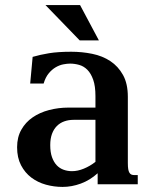

<svg xmlns="http://www.w3.org/2000/svg" viewBox="-20 -736 598 767"><path d="M361.3 -257.3H273.9Q253.9 -257.3 236.8 -251.2Q219.7 -245.1 207.3 -232.7Q194.8 -220.2 187.7 -201.2Q180.7 -182.1 180.7 -156.2Q180.7 -127.9 187.7 -108.2Q194.8 -88.4 206.5 -75.9Q218.3 -63.5 234.1 -57.9Q250 -52.2 267.6 -52.2Q290.5 -52.2 314.9 -62.3Q339.4 -72.3 361.3 -89.4ZM490.7 -85Q490.7 -69.8 492.2 -60.5Q493.7 -51.3 497.1 -45.9Q500.5 -40.5 505.1 -38.6Q509.8 -36.6 516.6 -36.6H530.3V0H370.1V-43.9Q339.4 -16.1 303 -2.7Q266.6 10.7 230 10.7Q195.8 10.7 163.3 1.7Q130.9 -7.3 105.2 -26.6Q79.6 -45.9 64 -75.9Q48.3 -106 48.3 -147.9Q48.3 -188 65.2 -217.8Q82 -247.6 110.4 -267.1Q138.7 -286.6 176 -296.4Q213.4 -306.2 253.9 -306.2H361.3V-352.1Q361.3 -392.1 352.3 -417.5Q343.3 -442.9 328.9 -457.3Q314.5 -471.7 296.1 -476.8Q277.8 -481.9 259.8 -481.9Q248.5 -481.9 233.2 -479Q217.8 -476.1 202.6 -467.3Q187.5 -458.5 174.6 -442.9Q161.6 -427.2 154.3 -402.3H100.6L110.4 -508.8Q125.5 -513.2 141.6 -516.8Q157.7 -520.5 176 -523.4Q194.3 -526.4 216.1 -527.8Q237.8 -529.3 264.6 -529.3Q307.6 -529.3 348.4 -521Q389.2 -512.7 420.7 -491.9Q452.1 -471.2 471.4 -436.5Q490.7 -401.9 490.7 -349.1ZM375 -574.7H298.3L161.6 -715.8H299.8Z"/></svg>

Font: Arian AMU Serif
Style: Bold
Weight: 700
Designer: Ruben Hakobyan (Tarumian)
Foundry: Ruben Hakobyan (Tarumian)
Version: Version 1.002